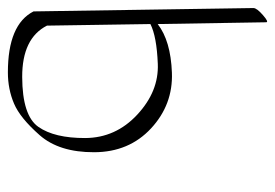

<svg xmlns="http://www.w3.org/2000/svg" viewBox="-123 -293 681 475"><g transform="rotate(-90 217.5 -55.5)"><path d="M395.5 -23.9 391.6 -279.8Q360.4 -341.3 264.6 -341.1Q168.9 -340.8 141.1 -301Q113.3 -261.2 113.5 -185.5Q113.8 -109.9 171.4 -56.4Q229 -2.9 296.9 -5.6Q364.7 -8.3 395.5 -23.9ZM395.5 -5.9Q354 26.4 275.1 29.3Q196.3 32.2 137.5 -22.2Q78.6 -76.7 78.4 -163.1Q78.1 -249.5 120.6 -297.9Q163.1 -346.2 198.7 -361.3Q234.4 -376.5 275.9 -376.5Q394.5 -376.5 426.8 -313Q426.8 -312.5 426.8 -311.5L435.1 231Q435.1 239.3 417.5 254.6Q399.9 270 399.9 262.2Z"/></g></svg>

Font: ML-NILA05
Style: Regular
Weight: 400
Designer: CLT@C-DIT
Version: Version ML-NILA05 1.0